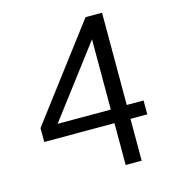

<svg xmlns="http://www.w3.org/2000/svg" viewBox="-108 -822 837 915"><g transform="rotate(-15 310.0 -365.0)"><path d="M478.5 0V-206.5H561.5V-275H478.5V-730H397L53 -275V-206.5H399.5V0ZM137 -273.5 399.5 -620V-273.5Z"/></g></svg>

Font: Monaspace Neon Light
Style: Regular
Weight: 300
Designer: Riley Cran & the Lettermatic Team
Foundry: Lettermatic
Version: Version 1.200 (Monaspace Neon)